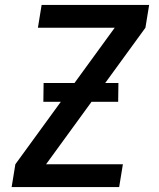

<svg xmlns="http://www.w3.org/2000/svg" viewBox="-20 -755 640 775"><path d="M461 0H27L42 -92L443 -643H133L148 -735H582L567 -643L166 -92H476ZM155 -344 156 -420H458L457 -344Z"/></svg>

Font: Iosevka SmBd Ex Obl
Style: Regular
Weight: 600
Width: 7
Italic angle: -9°
Monospace: yes
Designer: Belleve Invis
Foundry: Belleve Invis
Version: Version 32.5.0; ttfautohint (v1.8.4)